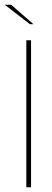

<svg xmlns="http://www.w3.org/2000/svg" viewBox="-41 -790 221 810"><path d="M70 -620H90V0H70ZM85 -688 -21 -770H6L100 -688Z"/></svg>

Font: Smooch Sans Thin
Style: Regular
Weight: 100
Designer: Robert E. Leuschke
Foundry: Robert E. Leuschke
Version: Version 1.010